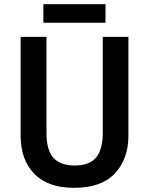

<svg xmlns="http://www.w3.org/2000/svg" viewBox="-20 -891 716 921"><path d="M596 -240Q596 -128 531 -59Q466 10 336 10Q210 10 144.5 -57Q79 -124 79 -241V-714H203V-254Q203 -169 237 -133Q271 -97 339 -97Q409 -97 441 -135.5Q473 -174 473 -255V-714H596ZM486 -871V-782H188V-871Z"/></svg>

Font: Noto Sans Telugu SemiCondensed SemiBold
Style: Regular
Weight: 600
Width: 4
Designer: Jelle Bosma - Monotype Design Team
Foundry: Monotype Imaging Inc.
Version: Version 2.005; ttfautohint (v1.8.4.7-5d5b)